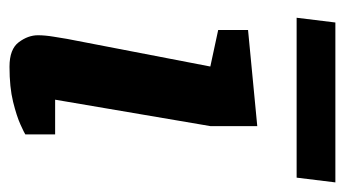

<svg xmlns="http://www.w3.org/2000/svg" viewBox="-178 -528 712 396"><g transform="rotate(90 178.0 -330.0)"><path d="M117.6 6.4Q81.3 6.4 67 -12.8Q52.7 -31.9 52.7 -52.3Q52.7 -66.7 55.6 -84.2Q58.4 -101.8 60.2 -112.3L117.2 -407.8L41.9 -424V-485.6L240.1 -504.6V-407.9L185.6 -87.7H257.2V-26.2Q254.4 -24.2 237.1 -16.3Q219.8 -8.4 190 -1Q160.2 6.4 117.6 6.4ZM16.6 -585.8 26.4 -665.7H356.2L346.4 -585.8Z"/></g></svg>

Font: Faustina Light
Style: Italic
Weight: 300
Italic angle: -8°
Designer: Alfonso Garcia
Foundry: http://www.omnibus-type.com
Version: Version 1.200